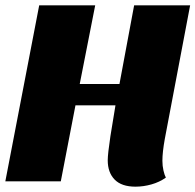

<svg xmlns="http://www.w3.org/2000/svg" viewBox="-27 -680 733 720"><path d="M582 -77Q582 -58 586 -40.5Q590 -23 595 -14Q571 3 541 11.5Q511 20 481 20Q429 20 403 -6.5Q377 -33 377 -79Q377 -102 387 -169L406 -285H256L201 0H-7L120 -660H330L272 -365H421L476 -660H686L591 -159Q582 -109 582 -77Z"/></svg>

Font: Sansita ExtraBold Italic
Style: Regular
Weight: 800
Italic angle: -11°
Designer: Pablo Cosgaya
Foundry: Omnibus-Type
Version: Version 1.006